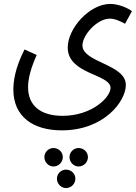

<svg xmlns="http://www.w3.org/2000/svg" viewBox="-20 -434 692 978"><path d="M48 22C48 159 147 230 295 230C510 230 621 82 621 -1C621 -108 400 -115 400 -203C400 -254 473 -339 540 -339C566 -339 595 -325 617 -313L652 -377C632 -393 584 -414 542 -414C436 -414 325 -290 325 -192C325 -54 543 -58 543 14C543 61 449 156 299 156C189 156 123 106 123 10C123 -37 139 -91 167 -154L105 -182C56 -87 48 -17 48 22ZM380 414C407 414 428 392 428 366C428 341 407 320 380 320C355 320 334 341 334 366C334 392 355 414 380 414ZM252 414C279 414 300 392 300 366C300 341 279 320 252 320C227 320 206 341 206 366C206 392 227 414 252 414ZM316 524C343 524 364 502 364 476C364 451 343 430 316 430C291 430 270 451 270 476C270 502 291 524 316 524Z"/></svg>

Font: Noto Sans Arabic ExtCond
Style: Regular
Weight: 400
Width: 2
Designer: Monotype Design Team, Nadine Chahine, Nizar Qandah and Khaled Hosny
Foundry: Monotype Imaging Inc.
Version: Version 2.012